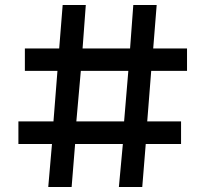

<svg xmlns="http://www.w3.org/2000/svg" viewBox="-20 -747 826 772"><path d="M596 -552H732V-462H588L572 -259H708V-168H566L552 5H458L474 -168H282L268 5H174L189 -168H54V-259H195L211 -462H80V-552H218L232 -727H325L312 -552H503L516 -727H610ZM287 -259H479L496 -462H305Z"/></svg>

Font: SUITE SemiBold
Style: Regular
Weight: 600
Designer: Sun
Foundry: Sun
Version: Version 2.040